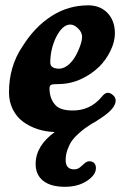

<svg xmlns="http://www.w3.org/2000/svg" viewBox="-20 -490 473 731"><path d="M315.9 -469.7Q357.9 -469.7 385.7 -444.3Q417.5 -414.1 417.5 -362.8Q417.5 -331.1 400.4 -296.1Q383.3 -261.2 357.9 -236.3Q328.6 -207.5 288.1 -188.7Q247.6 -169.9 200.7 -169.9Q180.7 -169.9 174.6 -167Q168.5 -164.1 168.5 -153.3Q168.5 -114.3 191.4 -89.4Q210.4 -69.3 257.3 -69.3Q323.2 -69.3 366.2 -120.1Q378.9 -136.7 390.1 -136.7Q400.4 -136.7 410.2 -127.9Q420.4 -119.1 420.4 -107.4Q420.4 -76.7 364.3 -40.5Q340.3 -23.9 328.1 -18.1Q312.5 -7.8 303.5 -1.5Q294.4 4.9 278.6 19Q262.7 33.2 253.7 46.1Q244.6 59.1 237.3 78.9Q230 98.6 230 119.6Q230 154.8 262.2 154.8Q274.9 154.8 284.4 147.2Q293.9 139.6 302.2 131.8Q310.5 124 320.8 124Q332 124 338.6 130.9Q345.2 137.7 345.2 149.9Q345.2 176.3 311 198.7Q276.9 221.2 227.1 221.2Q173.3 221.2 144.5 198.5Q115.7 175.8 115.7 134.3Q115.7 65.4 188.5 12.7Q154.3 11.7 123.5 1.7Q92.8 -8.3 68.1 -26.4Q43.5 -44.4 28.8 -73.5Q14.2 -102.5 14.2 -138.2Q14.2 -238.3 66.4 -314.5Q112.3 -387.7 176 -428.7Q239.7 -469.7 315.9 -469.7ZM178.2 -235.8Q187.5 -228.5 204.1 -228.5Q225.1 -228.5 244.4 -246.6Q263.7 -264.6 277.3 -295.9Q292.5 -329.6 292.5 -349.1Q292.5 -369.1 274.4 -384.3Q261.2 -396.5 247.6 -396.5Q217.8 -396.5 193.4 -348.1Q171.4 -302.2 171.4 -251.5Q171.4 -241.2 178.2 -235.8Z"/></svg>

Font: Cooper*
Style: Bold Italic
Weight: 700
Italic angle: -7°
Designer: Owen Earl
Foundry: indestructible type*
Version: Version 0.001